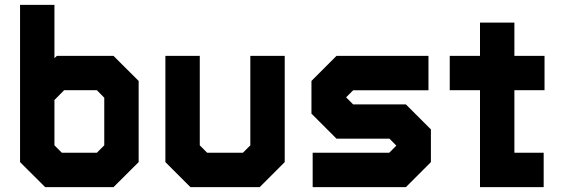

<svg xmlns="http://www.w3.org/2000/svg" viewBox="-20 -770 2316 790"><path d="M166 0 62.5 -103V-750H204V-530.5L214 -540H447L550.5 -437V-103L447 0ZM202 -67.5 133 -135.5V-381.5L221.5 -469.5H420.5L479.5 -411.5V-135.5L410.5 -67.5ZM234.5 -141.5H378.5L409 -172V-368L378.5 -399H244L204 -358.5V-172ZM202 -67.5H410.5L479.5 -135.5V-411.5L420.5 -469.5H221.5L133 -381.5V-683V-135.5Z M763.5 0 660.5 -103V-540H802V-172L832.5 -141.5H979.5L1010 -172V-540H1151.5V-103L1048.5 0ZM803.5 -71H1012L1081.5 -146V-470V-146L1012 -71H803.5L730.5 -146.5V-470V-146.5Z M1266.5 0V-141.5H1581.5L1612 -172V-169.5L1582.5 -199.5H1364.5L1261.5 -302.5V-437L1364.5 -540H1743V-398.5H1433L1402.5 -368V-371L1433 -340.5H1650L1753 -237.5V-103L1650 0ZM1343.5 -72.5H1620.5L1682.5 -134.5V-213L1620.5 -272.5H1389.5L1333 -329.5V-408L1394.5 -469.5H1666H1394.5L1333 -408V-329.5L1389.5 -272.5H1620.5L1682.5 -213V-134.5L1620.5 -72.5H1343.5Z M1955 0V-399H1830.5V-540H1955V-677H2096.5V-540H2220.5V-399H2096.5V-141.5H2217V0ZM2026 -71.5H2155V-71H2026V-471H2157.5V-470.5H2026V-614.5V-471H1894V-471.5H2026Z"/></svg>

Font: Tourney Thin Black
Style: Regular
Weight: 900
Version: Version 1.015